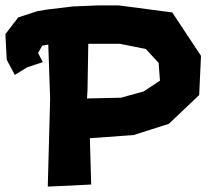

<svg xmlns="http://www.w3.org/2000/svg" viewBox="-69 -689 787 717"><path d="M257.8 -351.6 260.7 -525.4H378.9L475.6 -505.9L523.4 -454.1L528.3 -387.7L467.8 -347.7L382.8 -324.2L255.9 -321.3ZM106.4 -653.3 71.3 -647.5 -1 -624 -48.8 -561.5 -43.9 -465.8 -13.7 -409.2 32.2 -437.5 90.8 -457 73.2 -491.2 88.9 -518.6 111.3 -522.5 118.2 -320.3 109.4 7.8 197.3 3.9 271.5 0 266.6 -172.9 429.7 -184.6 561.5 -226.6 674.8 -334 681.6 -480.5 574.2 -642.6 374 -668.9H298.8L204.1 -665Z"/></svg>

Font: MaokenAssortedSans-TC
Style: Regular
Weight: 500
Version: Version 0.83